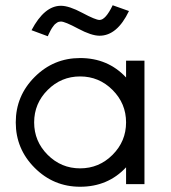

<svg xmlns="http://www.w3.org/2000/svg" viewBox="-20 -701 650 731"><path d="M359 -565Q328 -565 277.5 -592Q227 -619 212 -619Q208 -619 204 -618Q200 -617 196 -614Q192 -611 189.5 -609Q187 -607 183.5 -602Q180 -597 178 -594.5Q176 -592 173 -586Q170 -580 169 -578Q168 -576 165 -570Q162 -564 162 -563L100 -586Q149 -679 212 -679Q243 -679 293.5 -652Q344 -625 359 -625Q382 -625 409 -681L471 -659Q426 -565 359 -565ZM408.5 -358.5Q357 -410 285 -410Q213 -410 161.5 -358.5Q110 -307 110 -235Q110 -163 161.5 -111.5Q213 -60 285 -60Q357 -60 408.5 -111.5Q460 -163 460 -235Q460 -307 408.5 -358.5ZM285 10Q184 10 112 -62Q40 -134 40 -235Q40 -336 112 -408Q184 -480 285 -480Q391 -480 460 -406V-470H530V0H460V-64Q391 10 285 10Z"/></svg>

Font: HansKendrickRegular
Style: Regular
Weight: 400
Designer: Alfredo Marco Pradil
Foundry: Hanken Studio
Version: Version 1.000;PS 001.001;hotconv 1.0.56